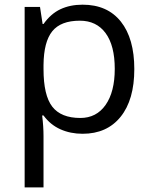

<svg xmlns="http://www.w3.org/2000/svg" viewBox="-20 -565 653 825"><path d="M335 9.8Q282.7 9.8 239.5 -9.5Q196.3 -28.8 167 -68.8H161.1Q167 -22 167 20V240.2H85.9V-535.2H151.9L163.1 -461.9H167Q198.2 -505.9 239.7 -525.4Q281.2 -544.9 335 -544.9Q441.4 -544.9 499.3 -472.2Q557.1 -399.4 557.1 -268.1Q557.1 -136.2 498.3 -63.2Q439.5 9.8 335 9.8ZM323.2 -476.1Q241.2 -476.1 204.6 -430.7Q168 -385.3 167 -286.1V-268.1Q167 -155.3 204.6 -106.7Q242.2 -58.1 325.2 -58.1Q394.5 -58.1 433.8 -114.3Q473.1 -170.4 473.1 -269Q473.1 -369.1 433.8 -422.6Q394.5 -476.1 323.2 -476.1Z"/></svg>

Font: f05544669
Style: Regular
Weight: 400
Foundry: Ascender Corporation
Version: Version 1.10